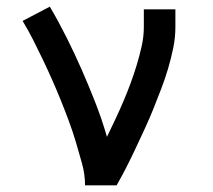

<svg xmlns="http://www.w3.org/2000/svg" viewBox="-20 -558 640 578"><path d="M236 0Q236 -33 227 -65.5Q218 -98 208.5 -130Q199 -162 187.5 -193Q176 -224 163.5 -255Q151 -286 137.5 -316.5Q124 -347 109.5 -377.5Q95 -408 80 -437.5Q65 -467 48 -495L130 -538Q157 -492 181 -444Q205 -396 226.5 -347Q248 -298 267.5 -248Q287 -198 302 -146Q315 -173 327.5 -199.5Q340 -226 351.5 -253Q363 -280 373 -307Q383 -334 391.5 -362Q400 -390 406.5 -419Q413 -448 413 -477V-530H508V-477Q508 -445 501.5 -413.5Q495 -382 486 -351.5Q477 -321 465.5 -291Q454 -261 442 -231Q430 -201 416.5 -172Q403 -143 389.5 -114Q376 -85 361.5 -56.5Q347 -28 331 0Z"/></svg>

Font: Iosevka Slab Medium Extended
Style: Regular
Weight: 500
Width: 7
Monospace: yes
Designer: Belleve Invis
Foundry: Belleve Invis
Version: Version 11.1.1; ttfautohint (v1.8.3)